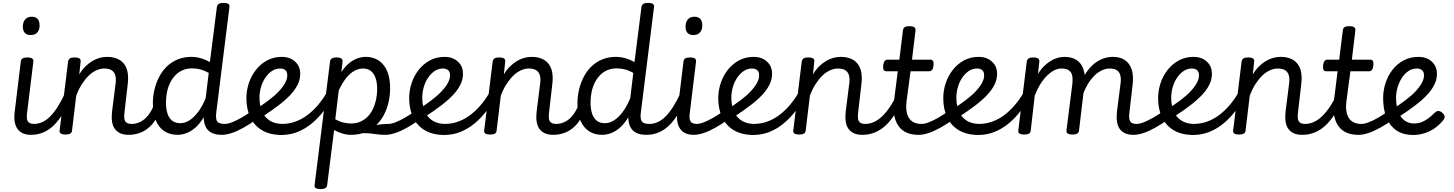

<svg xmlns="http://www.w3.org/2000/svg" viewBox="-20 -910 9993 1320"><path d="M194 17Q161 17 137.5 6.5Q114 -4 100 -24Q86 -44 81 -73.5Q76 -103 81 -141L123 -487Q125 -502 135.5 -508.5Q146 -515 166 -515Q192 -515 202 -507.5Q212 -500 209 -484L167 -140Q160 -94 171 -76Q182 -58 215 -58Q229 -58 235.5 -46.5Q242 -35 240 -20.5Q238 -6 226.5 5.5Q215 17 194 17ZM190 -669Q165 -669 151 -683.5Q137 -698 137 -727Q137 -757 152.5 -776Q168 -795 200 -795Q224 -795 238 -780.5Q252 -766 252 -736Q253 -707 237.5 -688Q222 -669 190 -669Z M193 17Q179 17 172.5 5.5Q166 -6 168 -20.5Q170 -35 181 -46.5Q192 -58 213 -58Q243 -58 271.5 -71Q300 -84 326.5 -111Q353 -138 379 -179.5Q405 -221 430 -276Q437 -290 449 -289.5Q461 -289 469 -279.5Q477 -270 473 -258Q447 -188 416.5 -136Q386 -84 351.5 -50Q317 -16 277.5 0.5Q238 17 193 17Z M864 17Q831 17 807.5 6.5Q784 -4 769.5 -24Q755 -44 750.5 -73.5Q746 -103 750 -141L775 -338Q779 -370 772.5 -392.5Q766 -415 747.5 -427Q729 -439 697 -439Q671 -439 643.5 -427Q616 -415 591 -391Q566 -367 543.5 -332.5Q521 -298 504 -252L475 -11Q474 2 463 8.5Q452 15 430 15Q411 15 399 8.5Q387 2 390 -14L448 -487Q451 -502 461 -508.5Q471 -515 491 -515Q517 -515 527 -507.5Q537 -500 534 -484L525 -398Q543 -429 565.5 -451.5Q588 -474 612.5 -489Q637 -504 663 -511.5Q689 -519 716 -519Q768 -519 802.5 -498Q837 -477 851.5 -435.5Q866 -394 858 -330L836 -140Q830 -94 841 -76Q852 -58 885 -58Q899 -58 905.5 -46.5Q912 -35 910 -20.5Q908 -6 896.5 5.5Q885 17 864 17Z M864 17Q850 17 843.5 5.5Q837 -6 839 -20.5Q841 -35 852 -46.5Q863 -58 884 -58Q911 -58 935.5 -68Q960 -78 981 -98Q1002 -118 1019 -147.5Q1036 -177 1047 -217Q1051 -231 1064 -233.5Q1077 -236 1088 -229Q1099 -222 1096 -208Q1084 -152 1062 -109.5Q1040 -67 1010 -39Q980 -11 943 3Q906 17 864 17Z M1200 17Q1149 17 1111 -7.5Q1073 -32 1052 -80Q1031 -128 1031 -198Q1031 -248 1042 -294.5Q1053 -341 1074.5 -382Q1096 -423 1127.5 -453.5Q1159 -484 1201.5 -501.5Q1244 -519 1296 -519Q1328 -519 1361 -509.5Q1394 -500 1423 -483L1471 -862Q1474 -877 1484 -883.5Q1494 -890 1515 -890Q1541 -890 1550.5 -882.5Q1560 -875 1557 -859L1467 -138Q1461 -92 1473.5 -75Q1486 -58 1525 -58Q1537 -58 1542.5 -46.5Q1548 -35 1546.5 -20.5Q1545 -6 1534.5 5.5Q1524 17 1505 17Q1475 17 1452.5 10Q1430 3 1415 -10.5Q1400 -24 1391.5 -44Q1383 -64 1381 -90V-104Q1353 -58 1322 -31.5Q1291 -5 1260 6Q1229 17 1200 17ZM1219 -63Q1251 -63 1281.5 -82Q1312 -101 1341 -139Q1370 -177 1394 -235L1415 -409Q1384 -426 1356.5 -433Q1329 -440 1301 -440Q1265 -440 1236 -427.5Q1207 -415 1185.5 -392.5Q1164 -370 1149.5 -340.5Q1135 -311 1128 -276.5Q1121 -242 1121 -205Q1121 -161 1131.5 -129Q1142 -97 1164 -80Q1186 -63 1219 -63Z M1505 17Q1491 17 1484.5 5.5Q1478 -6 1480 -20.5Q1482 -35 1493 -46.5Q1504 -58 1525 -58Q1546 -58 1574.5 -69Q1603 -80 1638.5 -100Q1674 -120 1715 -150Q1728 -159 1739 -155Q1750 -151 1756 -139.5Q1762 -128 1761 -114.5Q1760 -101 1748 -92Q1697 -56 1653 -31.5Q1609 -7 1572 5Q1535 17 1505 17Z M1731 -154Q1785 -189 1827 -220.5Q1869 -252 1897 -282Q1925 -312 1940 -339.5Q1955 -367 1955 -392Q1955 -417 1941.5 -428Q1928 -439 1906 -439Q1874 -439 1847.5 -420.5Q1821 -402 1802 -372.5Q1783 -343 1773.5 -308Q1764 -273 1764 -240Q1764 -193 1776 -158.5Q1788 -124 1809.5 -101.5Q1831 -79 1860 -68.5Q1889 -58 1923 -58Q1937 -58 1943.5 -46.5Q1950 -35 1949.5 -20Q1949 -5 1941 6.5Q1933 18 1919 18Q1837 18 1783 -13.5Q1729 -45 1701.5 -102Q1674 -159 1674 -235Q1674 -287 1690.5 -337.5Q1707 -388 1739 -429Q1771 -470 1816 -494.5Q1861 -519 1918 -519Q1955 -519 1983 -504.5Q2011 -490 2027.5 -464.5Q2044 -439 2044 -402Q2044 -365 2027 -329.5Q2010 -294 1977 -258.5Q1944 -223 1895.5 -186Q1847 -149 1784 -108Z M1913 18Q1904 18 1899 6.5Q1894 -5 1895 -20Q1896 -35 1902 -46.5Q1908 -58 1918 -58Q1966 -58 2009.5 -73.5Q2053 -89 2091 -117Q2129 -145 2162 -183Q2195 -221 2222 -266Q2228 -275 2240 -271.5Q2252 -268 2261 -259Q2270 -250 2265 -241Q2238 -189 2202 -142.5Q2166 -96 2122 -60Q2078 -24 2026 -3Q1974 18 1913 18Z M2624 17Q2602 17 2578.5 14Q2555 11 2530.5 8Q2506 5 2478.5 5.5Q2451 6 2420 12L2447 -26Q2479 -34 2507.5 -40.5Q2536 -47 2560.5 -50.5Q2585 -54 2606.5 -56Q2628 -58 2645 -58Q2654 -58 2656 -46.5Q2658 -35 2654 -20.5Q2650 -6 2642 5.5Q2634 17 2624 17ZM2184 390Q2164 390 2152 383.5Q2140 377 2143 361L2249 -487Q2251 -502 2261.5 -508.5Q2272 -515 2292 -515Q2317 -515 2327 -507.5Q2337 -500 2335 -484L2327 -415Q2354 -455 2382.5 -477.5Q2411 -500 2439.5 -509.5Q2468 -519 2494 -519Q2571 -519 2616.5 -463.5Q2662 -408 2662 -303Q2662 -253 2651 -206Q2640 -159 2618.5 -118.5Q2597 -78 2564.5 -48Q2532 -18 2489.5 -0.5Q2447 17 2395 17Q2364 17 2334 8Q2304 -1 2277 -16L2229 364Q2227 377 2216.5 383.5Q2206 390 2184 390ZM2285 -90Q2314 -74 2341 -67.5Q2368 -61 2394 -61Q2429 -61 2457.5 -73.5Q2486 -86 2507.5 -108Q2529 -130 2543.5 -160Q2558 -190 2565.5 -225Q2573 -260 2573 -297Q2573 -341 2562.5 -372.5Q2552 -404 2530.5 -421.5Q2509 -439 2475 -439Q2446 -439 2416.5 -423Q2387 -407 2360 -373.5Q2333 -340 2309 -288Z M2629 17Q2615 17 2608.5 5.5Q2602 -6 2604 -20.5Q2606 -35 2617 -46.5Q2628 -58 2649 -58Q2670 -58 2698.5 -69Q2727 -80 2762.5 -100Q2798 -120 2839 -150Q2852 -159 2863 -155Q2874 -151 2880 -139.5Q2886 -128 2885 -114.5Q2884 -101 2872 -92Q2821 -56 2777 -31.5Q2733 -7 2696 5Q2659 17 2629 17Z M2850 -154Q2904 -189 2946 -220.5Q2988 -252 3016 -282Q3044 -312 3059 -339.5Q3074 -367 3074 -392Q3074 -417 3060.5 -428Q3047 -439 3025 -439Q2993 -439 2966.5 -420.5Q2940 -402 2921 -372.5Q2902 -343 2892.5 -308Q2883 -273 2883 -240Q2883 -193 2895 -158.5Q2907 -124 2928.5 -101.5Q2950 -79 2979 -68.5Q3008 -58 3042 -58Q3056 -58 3062.5 -46.5Q3069 -35 3068.5 -20Q3068 -5 3060 6.5Q3052 18 3038 18Q2956 18 2902 -13.5Q2848 -45 2820.5 -102Q2793 -159 2793 -235Q2793 -287 2809.5 -337.5Q2826 -388 2858 -429Q2890 -470 2935 -494.5Q2980 -519 3037 -519Q3074 -519 3102 -504.5Q3130 -490 3146.5 -464.5Q3163 -439 3163 -402Q3163 -365 3146 -329.5Q3129 -294 3096 -258.5Q3063 -223 3014.5 -186Q2966 -149 2903 -108Z M3032 18Q3023 18 3018 6.5Q3013 -5 3014 -20Q3015 -35 3021 -46.5Q3027 -58 3037 -58Q3085 -58 3128.5 -73.5Q3172 -89 3210 -117Q3248 -145 3281 -183Q3314 -221 3341 -266Q3347 -275 3359 -271.5Q3371 -268 3380 -259Q3389 -250 3384 -241Q3357 -189 3321 -142.5Q3285 -96 3241 -60Q3197 -24 3145 -3Q3093 18 3032 18Z M3783 17Q3750 17 3726.5 6.5Q3703 -4 3688.5 -24Q3674 -44 3669.5 -73.5Q3665 -103 3669 -141L3694 -338Q3698 -370 3691.5 -392.5Q3685 -415 3666.5 -427Q3648 -439 3616 -439Q3590 -439 3562.5 -427Q3535 -415 3510 -391Q3485 -367 3462.5 -332.5Q3440 -298 3423 -252L3394 -11Q3393 2 3382 8.5Q3371 15 3349 15Q3330 15 3318 8.5Q3306 2 3309 -14L3367 -487Q3370 -502 3380 -508.5Q3390 -515 3410 -515Q3436 -515 3446 -507.5Q3456 -500 3453 -484L3444 -398Q3462 -429 3484.5 -451.5Q3507 -474 3531.5 -489Q3556 -504 3582 -511.5Q3608 -519 3635 -519Q3687 -519 3721.5 -498Q3756 -477 3770.5 -435.5Q3785 -394 3777 -330L3755 -140Q3749 -94 3760 -76Q3771 -58 3804 -58Q3818 -58 3824.5 -46.5Q3831 -35 3829 -20.5Q3827 -6 3815.5 5.5Q3804 17 3783 17Z M3783 17Q3769 17 3762.5 5.5Q3756 -6 3758 -20.5Q3760 -35 3771 -46.5Q3782 -58 3803 -58Q3830 -58 3854.5 -68Q3879 -78 3900 -98Q3921 -118 3938 -147.5Q3955 -177 3966 -217Q3970 -231 3983 -233.5Q3996 -236 4007 -229Q4018 -222 4015 -208Q4003 -152 3981 -109.5Q3959 -67 3929 -39Q3899 -11 3862 3Q3825 17 3783 17Z M4119 17Q4068 17 4030 -7.5Q3992 -32 3971 -80Q3950 -128 3950 -198Q3950 -248 3961 -294.5Q3972 -341 3993.5 -382Q4015 -423 4046.5 -453.5Q4078 -484 4120.5 -501.5Q4163 -519 4215 -519Q4247 -519 4280 -509.5Q4313 -500 4342 -483L4390 -862Q4393 -877 4403 -883.5Q4413 -890 4434 -890Q4460 -890 4469.5 -882.5Q4479 -875 4476 -859L4386 -138Q4380 -92 4392.5 -75Q4405 -58 4444 -58Q4456 -58 4461.5 -46.5Q4467 -35 4465.5 -20.5Q4464 -6 4453.5 5.5Q4443 17 4424 17Q4394 17 4371.5 10Q4349 3 4334 -10.5Q4319 -24 4310.5 -44Q4302 -64 4300 -90V-104Q4272 -58 4241 -31.5Q4210 -5 4179 6Q4148 17 4119 17ZM4138 -63Q4170 -63 4200.5 -82Q4231 -101 4260 -139Q4289 -177 4313 -235L4334 -409Q4303 -426 4275.5 -433Q4248 -440 4220 -440Q4184 -440 4155 -427.5Q4126 -415 4104.5 -392.5Q4083 -370 4068.5 -340.5Q4054 -311 4047 -276.5Q4040 -242 4040 -205Q4040 -161 4050.5 -129Q4061 -97 4083 -80Q4105 -63 4138 -63Z M4424 17Q4410 17 4403.5 5.5Q4397 -6 4399 -20.5Q4401 -35 4412 -46.5Q4423 -58 4444 -58Q4474 -58 4502.5 -71Q4531 -84 4557.5 -111Q4584 -138 4610 -179.5Q4636 -221 4661 -276Q4668 -290 4680 -289.5Q4692 -289 4700 -279.5Q4708 -270 4704 -258Q4678 -188 4647.5 -136Q4617 -84 4582.5 -50Q4548 -16 4508.5 0.5Q4469 17 4424 17Z M4750 17Q4717 17 4693.5 6.5Q4670 -4 4656 -24Q4642 -44 4637 -73.5Q4632 -103 4637 -141L4679 -487Q4681 -502 4691.5 -508.5Q4702 -515 4722 -515Q4748 -515 4758 -507.5Q4768 -500 4765 -484L4723 -140Q4716 -94 4727 -76Q4738 -58 4771 -58Q4785 -58 4791.5 -46.5Q4798 -35 4796 -20.5Q4794 -6 4782.5 5.5Q4771 17 4750 17ZM4746 -669Q4721 -669 4707 -683.5Q4693 -698 4693 -727Q4693 -757 4708.5 -776Q4724 -795 4756 -795Q4780 -795 4794 -780.5Q4808 -766 4808 -736Q4809 -707 4793.5 -688Q4778 -669 4746 -669Z M4749 17Q4735 17 4728.5 5.5Q4722 -6 4724 -20.5Q4726 -35 4737 -46.5Q4748 -58 4769 -58Q4790 -58 4818.5 -69Q4847 -80 4882.5 -100Q4918 -120 4959 -150Q4972 -159 4983 -155Q4994 -151 5000 -139.5Q5006 -128 5005 -114.5Q5004 -101 4992 -92Q4941 -56 4897 -31.5Q4853 -7 4816 5Q4779 17 4749 17Z M4975 -154Q5029 -189 5071 -220.5Q5113 -252 5141 -282Q5169 -312 5184 -339.5Q5199 -367 5199 -392Q5199 -417 5185.5 -428Q5172 -439 5150 -439Q5118 -439 5091.5 -420.5Q5065 -402 5046 -372.5Q5027 -343 5017.5 -308Q5008 -273 5008 -240Q5008 -193 5020 -158.5Q5032 -124 5053.5 -101.5Q5075 -79 5104 -68.5Q5133 -58 5167 -58Q5181 -58 5187.5 -46.5Q5194 -35 5193.5 -20Q5193 -5 5185 6.5Q5177 18 5163 18Q5081 18 5027 -13.5Q4973 -45 4945.5 -102Q4918 -159 4918 -235Q4918 -287 4934.5 -337.5Q4951 -388 4983 -429Q5015 -470 5060 -494.5Q5105 -519 5162 -519Q5199 -519 5227 -504.5Q5255 -490 5271.5 -464.5Q5288 -439 5288 -402Q5288 -365 5271 -329.5Q5254 -294 5221 -258.5Q5188 -223 5139.5 -186Q5091 -149 5028 -108Z M5157 18Q5148 18 5143 6.5Q5138 -5 5139 -20Q5140 -35 5146 -46.5Q5152 -58 5162 -58Q5210 -58 5253.5 -73.5Q5297 -89 5335 -117Q5373 -145 5406 -183Q5439 -221 5466 -266Q5472 -275 5484 -271.5Q5496 -268 5505 -259Q5514 -250 5509 -241Q5482 -189 5446 -142.5Q5410 -96 5366 -60Q5322 -24 5270 -3Q5218 18 5157 18Z M5908 17Q5875 17 5851.5 6.5Q5828 -4 5813.5 -24Q5799 -44 5794.5 -73.5Q5790 -103 5794 -141L5819 -338Q5823 -370 5816.5 -392.5Q5810 -415 5791.5 -427Q5773 -439 5741 -439Q5715 -439 5687.5 -427Q5660 -415 5635 -391Q5610 -367 5587.5 -332.5Q5565 -298 5548 -252L5519 -11Q5518 2 5507 8.5Q5496 15 5474 15Q5455 15 5443 8.5Q5431 2 5434 -14L5492 -487Q5495 -502 5505 -508.5Q5515 -515 5535 -515Q5561 -515 5571 -507.5Q5581 -500 5578 -484L5569 -398Q5587 -429 5609.5 -451.5Q5632 -474 5656.5 -489Q5681 -504 5707 -511.5Q5733 -519 5760 -519Q5812 -519 5846.5 -498Q5881 -477 5895.5 -435.5Q5910 -394 5902 -330L5880 -140Q5874 -94 5885 -76Q5896 -58 5929 -58Q5943 -58 5949.5 -46.5Q5956 -35 5954 -20.5Q5952 -6 5940.5 5.5Q5929 17 5908 17Z M5908 17Q5894 17 5887.5 5.5Q5881 -6 5883 -20.5Q5885 -35 5896 -46.5Q5907 -58 5928 -58Q5959 -58 5988 -71Q6017 -84 6044 -109.5Q6071 -135 6097.5 -174Q6124 -213 6148 -266Q6155 -280 6167 -279Q6179 -278 6187.5 -269Q6196 -260 6192 -248Q6166 -181 6135.5 -131Q6105 -81 6069.5 -48Q6034 -15 5994 1Q5954 17 5908 17Z M6295 17Q6247 17 6212.5 1.5Q6178 -14 6157 -44Q6136 -74 6128 -116.5Q6120 -159 6126 -212L6152 -420H6074Q6061 -420 6055.5 -429.5Q6050 -439 6052 -460Q6055 -482 6062.5 -491Q6070 -500 6083 -500H6163L6188 -702Q6190 -717 6200 -723.5Q6210 -730 6231 -730Q6256 -730 6266 -722.5Q6276 -715 6274 -699L6250 -500H6376Q6389 -500 6394.5 -491Q6400 -482 6398 -460Q6396 -439 6388 -429.5Q6380 -420 6367 -420H6240L6212 -210Q6208 -173 6212.5 -145Q6217 -117 6230 -97.5Q6243 -78 6264.5 -68Q6286 -58 6315 -58Q6329 -58 6335.5 -46.5Q6342 -35 6340 -20.5Q6338 -6 6327 5.5Q6316 17 6295 17Z M6296 17Q6282 17 6275.5 5.5Q6269 -6 6271 -20.5Q6273 -35 6284 -46.5Q6295 -58 6316 -58Q6337 -58 6365.5 -69Q6394 -80 6429.5 -100Q6465 -120 6506 -150Q6519 -159 6530 -155Q6541 -151 6547 -139.5Q6553 -128 6552 -114.5Q6551 -101 6539 -92Q6488 -56 6444 -31.5Q6400 -7 6363 5Q6326 17 6296 17Z M6522 -154Q6576 -189 6618 -220.5Q6660 -252 6688 -282Q6716 -312 6731 -339.5Q6746 -367 6746 -392Q6746 -417 6732.5 -428Q6719 -439 6697 -439Q6665 -439 6638.5 -420.5Q6612 -402 6593 -372.5Q6574 -343 6564.5 -308Q6555 -273 6555 -240Q6555 -193 6567 -158.5Q6579 -124 6600.5 -101.5Q6622 -79 6651 -68.5Q6680 -58 6714 -58Q6728 -58 6734.5 -46.5Q6741 -35 6740.5 -20Q6740 -5 6732 6.5Q6724 18 6710 18Q6628 18 6574 -13.5Q6520 -45 6492.5 -102Q6465 -159 6465 -235Q6465 -287 6481.5 -337.5Q6498 -388 6530 -429Q6562 -470 6607 -494.5Q6652 -519 6709 -519Q6746 -519 6774 -504.5Q6802 -490 6818.5 -464.5Q6835 -439 6835 -402Q6835 -365 6818 -329.5Q6801 -294 6768 -258.5Q6735 -223 6686.5 -186Q6638 -149 6575 -108Z M6704 18Q6695 18 6690 6.5Q6685 -5 6686 -20Q6687 -35 6693 -46.5Q6699 -58 6709 -58Q6757 -58 6800.5 -73.5Q6844 -89 6882 -117Q6920 -145 6953 -183Q6986 -221 7013 -266Q7019 -275 7031 -271.5Q7043 -268 7052 -259Q7061 -250 7056 -241Q7029 -189 6993 -142.5Q6957 -96 6913 -60Q6869 -24 6817 -3Q6765 18 6704 18Z M7772 17Q7739 17 7715.5 6.5Q7692 -4 7678 -24Q7664 -44 7659.5 -73.5Q7655 -103 7659 -141L7684 -338Q7688 -368 7682.5 -391Q7677 -414 7659.5 -426.5Q7642 -439 7609 -439Q7580 -439 7550.5 -424Q7521 -409 7494 -379.5Q7467 -350 7445 -306.5Q7423 -263 7408 -207H7377Q7386 -282 7410 -340Q7434 -398 7468.5 -438.5Q7503 -479 7544.5 -499Q7586 -519 7630 -519Q7681 -519 7713.5 -497Q7746 -475 7760 -433Q7774 -391 7767 -330L7745 -140Q7739 -94 7750 -76Q7761 -58 7793 -58Q7807 -58 7813.5 -46.5Q7820 -35 7818 -20.5Q7816 -6 7804.5 5.5Q7793 17 7772 17ZM7021 15Q7002 15 6990 8.5Q6978 2 6981 -14L7039 -487Q7042 -502 7052 -508.5Q7062 -515 7082 -515Q7108 -515 7118 -507.5Q7128 -500 7125 -484L7116 -401Q7135 -433 7157.5 -455Q7180 -477 7204 -491.5Q7228 -506 7252 -512.5Q7276 -519 7298 -519Q7349 -519 7382 -497Q7415 -475 7429 -433Q7443 -391 7436 -330L7398 -11Q7396 2 7385.5 8.5Q7375 15 7353 15Q7333 15 7321.5 8.5Q7310 2 7312 -14L7353 -338Q7356 -369 7351 -391.5Q7346 -414 7328.5 -426.5Q7311 -439 7277 -439Q7253 -439 7228 -426.5Q7203 -414 7178.5 -390Q7154 -366 7132.5 -331.5Q7111 -297 7094 -253L7066 -11Q7065 2 7054 8.5Q7043 15 7021 15Z M7773 17Q7759 17 7752.5 5.5Q7746 -6 7748 -20.5Q7750 -35 7761 -46.5Q7772 -58 7793 -58Q7814 -58 7842.5 -69Q7871 -80 7906.5 -100Q7942 -120 7983 -150Q7996 -159 8007 -155Q8018 -151 8024 -139.5Q8030 -128 8029 -114.5Q8028 -101 8016 -92Q7965 -56 7921 -31.5Q7877 -7 7840 5Q7803 17 7773 17Z M7999 -154Q8053 -189 8095 -220.5Q8137 -252 8165 -282Q8193 -312 8208 -339.5Q8223 -367 8223 -392Q8223 -417 8209.5 -428Q8196 -439 8174 -439Q8142 -439 8115.5 -420.5Q8089 -402 8070 -372.5Q8051 -343 8041.5 -308Q8032 -273 8032 -240Q8032 -193 8044 -158.5Q8056 -124 8077.5 -101.5Q8099 -79 8128 -68.5Q8157 -58 8191 -58Q8205 -58 8211.5 -46.5Q8218 -35 8217.5 -20Q8217 -5 8209 6.5Q8201 18 8187 18Q8105 18 8051 -13.5Q7997 -45 7969.5 -102Q7942 -159 7942 -235Q7942 -287 7958.5 -337.5Q7975 -388 8007 -429Q8039 -470 8084 -494.5Q8129 -519 8186 -519Q8223 -519 8251 -504.5Q8279 -490 8295.5 -464.5Q8312 -439 8312 -402Q8312 -365 8295 -329.5Q8278 -294 8245 -258.5Q8212 -223 8163.5 -186Q8115 -149 8052 -108Z M8181 18Q8172 18 8167 6.5Q8162 -5 8163 -20Q8164 -35 8170 -46.5Q8176 -58 8186 -58Q8234 -58 8277.5 -73.5Q8321 -89 8359 -117Q8397 -145 8430 -183Q8463 -221 8490 -266Q8496 -275 8508 -271.5Q8520 -268 8529 -259Q8538 -250 8533 -241Q8506 -189 8470 -142.5Q8434 -96 8390 -60Q8346 -24 8294 -3Q8242 18 8181 18Z M8932 17Q8899 17 8875.5 6.5Q8852 -4 8837.5 -24Q8823 -44 8818.5 -73.5Q8814 -103 8818 -141L8843 -338Q8847 -370 8840.5 -392.5Q8834 -415 8815.5 -427Q8797 -439 8765 -439Q8739 -439 8711.5 -427Q8684 -415 8659 -391Q8634 -367 8611.5 -332.5Q8589 -298 8572 -252L8543 -11Q8542 2 8531 8.5Q8520 15 8498 15Q8479 15 8467 8.5Q8455 2 8458 -14L8516 -487Q8519 -502 8529 -508.5Q8539 -515 8559 -515Q8585 -515 8595 -507.5Q8605 -500 8602 -484L8593 -398Q8611 -429 8633.5 -451.5Q8656 -474 8680.5 -489Q8705 -504 8731 -511.5Q8757 -519 8784 -519Q8836 -519 8870.5 -498Q8905 -477 8919.5 -435.5Q8934 -394 8926 -330L8904 -140Q8898 -94 8909 -76Q8920 -58 8953 -58Q8967 -58 8973.5 -46.5Q8980 -35 8978 -20.5Q8976 -6 8964.5 5.5Q8953 17 8932 17Z M8932 17Q8918 17 8911.5 5.5Q8905 -6 8907 -20.5Q8909 -35 8920 -46.5Q8931 -58 8952 -58Q8983 -58 9012 -71Q9041 -84 9068 -109.5Q9095 -135 9121.5 -174Q9148 -213 9172 -266Q9179 -280 9191 -279Q9203 -278 9211.5 -269Q9220 -260 9216 -248Q9190 -181 9159.5 -131Q9129 -81 9093.5 -48Q9058 -15 9018 1Q8978 17 8932 17Z M9319 17Q9271 17 9236.5 1.5Q9202 -14 9181 -44Q9160 -74 9152 -116.5Q9144 -159 9150 -212L9176 -420H9098Q9085 -420 9079.5 -429.5Q9074 -439 9076 -460Q9079 -482 9086.5 -491Q9094 -500 9107 -500H9187L9212 -702Q9214 -717 9224 -723.5Q9234 -730 9255 -730Q9280 -730 9290 -722.5Q9300 -715 9298 -699L9274 -500H9400Q9413 -500 9418.5 -491Q9424 -482 9422 -460Q9420 -439 9412 -429.5Q9404 -420 9391 -420H9264L9236 -210Q9232 -173 9236.5 -145Q9241 -117 9254 -97.5Q9267 -78 9288.5 -68Q9310 -58 9339 -58Q9353 -58 9359.5 -46.5Q9366 -35 9364 -20.5Q9362 -6 9351 5.5Q9340 17 9319 17Z M9320 17Q9306 17 9299.5 5.5Q9293 -6 9295 -20.5Q9297 -35 9308 -46.5Q9319 -58 9340 -58Q9361 -58 9389.5 -69Q9418 -80 9453.5 -100Q9489 -120 9530 -150Q9543 -159 9554 -155Q9565 -151 9571 -139.5Q9577 -128 9576 -114.5Q9575 -101 9563 -92Q9512 -56 9468 -31.5Q9424 -7 9387 5Q9350 17 9320 17Z M9698 18Q9625 18 9579 -14.5Q9533 -47 9511 -104.5Q9489 -162 9489 -235Q9489 -287 9505 -337.5Q9521 -388 9552.5 -429Q9584 -470 9629.5 -494.5Q9675 -519 9733 -519Q9770 -519 9798 -504.5Q9826 -490 9842.5 -464Q9859 -438 9859 -402Q9859 -365 9842 -329.5Q9825 -294 9792 -258.5Q9759 -223 9710.5 -186Q9662 -149 9599 -108L9546 -154Q9600 -189 9642 -220.5Q9684 -252 9712 -282Q9740 -312 9755 -339.5Q9770 -367 9770 -392Q9770 -416 9756.5 -427.5Q9743 -439 9721 -439Q9688 -439 9661.5 -420.5Q9635 -402 9616.5 -372.5Q9598 -343 9588 -308Q9578 -273 9578 -240Q9578 -180 9594 -140Q9610 -100 9638 -80.5Q9666 -61 9702 -61Q9730 -61 9754 -70.5Q9778 -80 9800 -96.5Q9822 -113 9843 -134Q9857 -148 9870 -147Q9883 -146 9895 -135Q9909 -124 9911.5 -111.5Q9914 -99 9904 -86Q9874 -48 9838.5 -25Q9803 -2 9766.5 8Q9730 18 9698 18Z"/></svg>

Font: Playwrite GB J
Style: Italic
Weight: 400
Italic angle: -7.01216°
Designer: Veronika Burian, José Scaglione
Foundry: TypeTogether
Version: Version 1.002